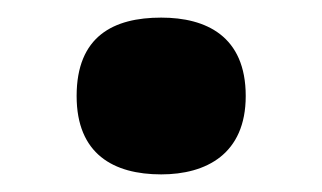

<svg xmlns="http://www.w3.org/2000/svg" viewBox="-20 -463 366 218"><path d="M163 -265C214 -265 259 -288 259 -354C259 -422 214 -443 163 -443C109 -443 67 -422 67 -354C67 -288 109 -265 163 -265Z"/></svg>

Font: Noto Serif Lao Black
Style: Regular
Weight: 900
Designer: Monotype Design Team
Foundry: Monotype Imaging Inc.
Version: Version 2.003